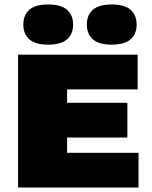

<svg xmlns="http://www.w3.org/2000/svg" viewBox="-20 -840 681 860"><path d="M61 0V-595H596.5V-439.5H280.5V-155.5H600.5V0ZM180 -224V-379.5H550.5V-224ZM480.5 -640Q423 -640 396 -663.8Q369 -687.5 369 -730Q369 -772.5 396 -796.2Q423 -820 480.5 -820Q537.5 -820 564.8 -796.2Q592 -772.5 592 -730Q592 -687.5 564.8 -663.8Q537.5 -640 480.5 -640ZM196 -640Q138.5 -640 111.5 -663.8Q84.5 -687.5 84.5 -730Q84.5 -772.5 111.5 -796.2Q138.5 -820 196 -820Q253 -820 280.2 -796.2Q307.5 -772.5 307.5 -730Q307.5 -687.5 280.2 -663.8Q253 -640 196 -640Z"/></svg>

Font: Encode Sans SC SemiExpanded Black
Style: Regular
Weight: 900
Width: 6
Designer: Multiple Designers
Foundry: Impallari Type
Version: Version 3.002